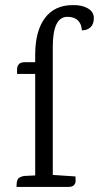

<svg xmlns="http://www.w3.org/2000/svg" viewBox="-20 -733 388 753"><path d="M47 -443V-461Q47 -472 52 -478.5Q57 -485 60 -486Q69 -489 75 -489H118V-517Q118 -611 156 -662Q194 -713 265 -713Q300 -714 324 -700.5Q348 -687 348 -662.5Q348 -638 335 -626Q322 -614 301 -614Q300 -639 285.5 -653Q271 -667 244 -667Q187 -667 187 -549V-47L276 -41Q276 -33 276.5 -24Q277 -15 270.5 -7.5Q264 0 249 0H45V-8Q45 -32 59 -38Q66 -42 76 -43L118 -45V-443Z"/></svg>

Font: Karma
Style: Regular
Weight: 400
Designer: Joana Correia
Foundry: Indian Type Foundry
Version: Version 1.202;PS 1.0;hotconv 1.0.78;makeotf.lib2.5.61930; tt